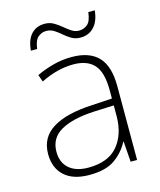

<svg xmlns="http://www.w3.org/2000/svg" viewBox="-110 -799 741 889"><g transform="rotate(-15 260.5 -355.0)"><path d="M269 -539Q354 -539 396.5 -494.5Q439 -450 439 -353V0H408L401 -98H399Q375 -52 331.5 -21Q288 10 209 10Q131 10 89.5 -28Q48 -66 48 -133Q48 -212 113.5 -252.5Q179 -293 300 -299L400 -305V-345Q400 -431 367 -467.5Q334 -504 268 -504Q191 -504 111 -464L99 -498Q137 -516 180 -527.5Q223 -539 269 -539ZM304 -268Q202 -263 145 -231Q88 -199 88 -133Q88 -81 121 -52.5Q154 -24 213 -24Q307 -24 353 -77.5Q399 -131 400 -219V-272ZM95 -616Q99 -667 123.5 -693.5Q148 -720 188 -720Q212 -720 231 -709Q250 -698 266.5 -684Q283 -670 299.5 -659Q316 -648 335 -648Q358 -648 375.5 -662.5Q393 -677 398 -720H429Q424 -669 398.5 -642Q373 -615 334 -615Q309 -615 290.5 -626Q272 -637 256 -651Q240 -665 223.5 -675.5Q207 -686 186 -686Q165 -686 147.5 -671.5Q130 -657 125 -616Z"/></g></svg>

Font: Noto Sans Lao UI ExtLt
Style: Regular
Weight: 200
Designer: Monotype Design Team
Foundry: Monotype Imaging Inc.
Version: Version 2.000; ttfautohint (v1.8.4.7-5d5b)